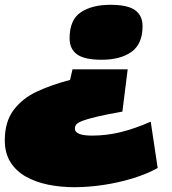

<svg xmlns="http://www.w3.org/2000/svg" viewBox="-39 -580 716 800"><path d="M493 -291 471 -115Q403 -103 363.5 -93.5Q324 -84 304.5 -76.5Q285 -69 279 -61.5Q273 -54 273 -44Q273 -15 345 -15Q405 -15 464 -29.5Q523 -44 589 -73L618 120Q573 145 514.5 163Q456 181 392.5 190.5Q329 200 271 200Q214 200 162 189.5Q110 179 69 156Q28 133 4.5 95.5Q-19 58 -19 5Q-19 -73 18 -122Q55 -171 117 -199.5Q179 -228 253 -247L263 -291ZM555 -471Q555 -397 509 -364Q463 -331 384 -331Q313 -331 282 -353.5Q251 -376 251 -420Q251 -498 298 -529Q345 -560 421 -560Q493 -560 524 -537.5Q555 -515 555 -471Z"/></svg>

Font: Georama ExtraExtended Black
Style: Italic
Weight: 900
Width: 8
Italic angle: -9°
Designer: Jean-Baptiste Levee
Foundry: Production Type
Version: Version 1.000